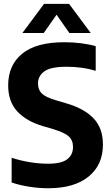

<svg xmlns="http://www.w3.org/2000/svg" viewBox="-20 -969 577 998"><path d="M231 9.5Q184 9.5 133.2 1.8Q82.5 -6 40.5 -20.5V-149Q84 -134.5 133.8 -126.2Q183.5 -118 229.5 -118Q299 -118 329.2 -141Q359.5 -164 359.5 -205Q359.5 -240 337.5 -260Q315.5 -280 256 -298L203 -313.5Q118 -338.5 70.2 -389.5Q22.5 -440.5 22.5 -525.5Q22.5 -630 95.2 -689.8Q168 -749.5 314 -749.5Q360 -749.5 402.5 -744Q445 -738.5 477.5 -729V-601Q409 -622 326 -622Q242.5 -622 210 -597.8Q177.5 -573.5 177.5 -535.5Q177.5 -502.5 197 -483.2Q216.5 -464 270 -448L322.5 -432.5Q417 -405.5 466 -354.2Q515 -303 515 -217.5Q515 -111.5 440.2 -51Q365.5 9.5 231 9.5ZM96.5 -797.5 209 -949H339L451.5 -797.5H340.5L274 -892.5L207.5 -797.5Z"/></svg>

Font: Encode Sans SemiCondensed SemiCondensed
Style: Bold
Weight: 700
Width: 4
Designer: Multiple Designers
Foundry: Impallari Type
Version: Version 3.000; ttfautohint (v1.8.3) -l 8 -r 50 -G 200 -x 14 